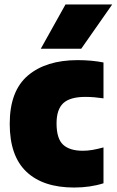

<svg xmlns="http://www.w3.org/2000/svg" viewBox="-20 -828 522 859"><path d="M311.5 11Q172.5 11 98 -59.8Q23.5 -130.5 23.5 -274Q23.5 -421 104.8 -490Q186 -559 327.5 -559Q390 -559 443 -548.5V-388Q422.5 -391 402.2 -392.8Q382 -394.5 362 -394.5Q293.5 -394.5 263.2 -366.5Q233 -338.5 233 -276Q233 -208 262.2 -180.8Q291.5 -153.5 350.5 -153.5Q371.5 -153.5 393.5 -157.2Q415.5 -161 443 -168.5V-8Q383.5 11 311.5 11ZM162.5 -610 273 -808H482L343.5 -610Z"/></svg>

Font: Encode Sans SmCnd Black
Style: Regular
Weight: 900
Width: 4
Designer: Multiple Designers
Foundry: Impallari Type
Version: Version 3.002; ttfautohint (v1.8.3) -l 8 -r 50 -G 200 -x 14 